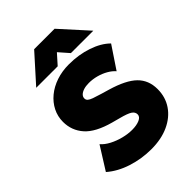

<svg xmlns="http://www.w3.org/2000/svg" viewBox="-268 -1049 1182 1182"><g transform="rotate(-45 323.0 -458.0)"><path d="M332.5 15Q248.5 15 169.2 -10.5Q90 -36 35 -84L128.5 -233Q149 -209 183.5 -191Q218 -173 257.5 -163Q297 -153 332.5 -153Q372.5 -153 398.5 -164.5Q424.5 -176 424.5 -197Q424.5 -217.5 404.5 -230.8Q384.5 -244 330.5 -258L278.5 -272Q164.5 -303 115.5 -358.2Q66.5 -413.5 66.5 -489Q66.5 -536.5 87.2 -577.5Q108 -618.5 145.2 -649.2Q182.5 -680 233 -697Q283.5 -714 342.5 -714Q427.5 -714 500.8 -689.2Q574 -664.5 617.5 -621L520.5 -476Q503 -496.5 475.5 -512.2Q448 -528 415 -537Q382 -546 348.5 -546Q322 -546 302.5 -539.8Q283 -533.5 272.2 -522.8Q261.5 -512 261.5 -498Q261.5 -485.5 270.5 -477.5Q279.5 -469.5 300.2 -462Q321 -454.5 356.5 -444L407.5 -429Q521.5 -395.5 571.5 -346.5Q621.5 -297.5 621.5 -220Q621.5 -150.5 585.5 -97.5Q549.5 -44.5 484.5 -14.8Q419.5 15 332.5 15ZM98.5 -754 257.5 -931H435.5L595.5 -754H400.5L343.5 -819L285.5 -754Z"/></g></svg>

Font: Geologica Thin Roman Black
Style: Regular
Weight: 900
Version: Version 1.010;gftools[0.9.28]